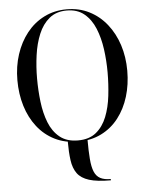

<svg xmlns="http://www.w3.org/2000/svg" viewBox="-64 -812 861 1113"><g transform="rotate(-5 366.0 -255.0)"><path d="M535.5 250Q455.5 250 409.2 235.5Q363 221 341 190.8Q319 160.5 312.5 113.5Q306 66.5 306 1.5Q336 8 363.5 8Q391 8 421 1.5Q421 69.5 424.8 116Q428.5 162.5 440 190.2Q451.5 218 474.5 230.2Q497.5 242.5 535.5 242.5ZM366 10Q290 10 230.5 -19.8Q171 -49.5 129.8 -102.5Q88.5 -155.5 67.2 -225.2Q46 -295 46 -375Q46 -455 68.8 -524.8Q91.5 -594.5 133.5 -647.5Q175.5 -700.5 234.5 -730.2Q293.5 -760 366 -760Q438.5 -760 497.2 -730.2Q556 -700.5 598.2 -647.5Q640.5 -594.5 663 -524.8Q685.5 -455 685.5 -375Q685.5 -295 664.2 -225.2Q643 -155.5 602 -102.5Q561 -49.5 501.5 -19.8Q442 10 366 10ZM366 3Q431.5 3 471.8 -30Q512 -63 533.8 -117.8Q555.5 -172.5 563.2 -239.8Q571 -307 571 -375Q571 -443.5 561.8 -510.5Q552.5 -577.5 530 -632.2Q507.5 -687 467.5 -720Q427.5 -753 366 -753Q304.5 -753 264.5 -720Q224.5 -687 201.8 -632.2Q179 -577.5 169.8 -510.5Q160.5 -443.5 160.5 -375Q160.5 -307 168.5 -239.8Q176.5 -172.5 198 -117.8Q219.5 -63 260.2 -30Q301 3 366 3Z"/></g></svg>

Font: Bodoni Moda 28pt
Style: Regular
Weight: 400
Designer: Owen Earl
Foundry: indestructible type
Version: Version 2.005